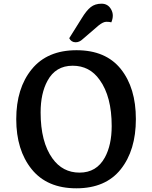

<svg xmlns="http://www.w3.org/2000/svg" viewBox="-20 -1010 824 1040"><path d="M582 -959Q591 -943 591 -925.5Q591 -908 583 -889Q573 -892 556 -892Q539 -892 514 -872L428 -798Q410 -781 390 -781Q366 -781 355 -803L422 -910Q448 -953 471.5 -971.5Q495 -990 530 -990Q565 -990 582 -959ZM548 -157Q585 -225 585 -327Q585 -487 520 -577Q466 -654 373.5 -654Q281 -654 237 -572Q200 -504 200 -401Q200 -241 264 -152Q319 -75 411 -75Q503 -75 548 -157ZM634.5 -636Q716 -534 716 -365Q716 -196 634 -93Q552 10 393.5 10Q235 10 151.5 -93.5Q68 -197 68 -364.5Q68 -532 152 -635Q236 -738 394.5 -738Q553 -738 634.5 -636Z"/></svg>

Font: Laila SemiBold
Style: Regular
Weight: 600
Designer: Hitesh Malaviya
Foundry: Indian Type Foundry
Version: Version 1.302;PS 1.0;hotconv 1.0.78;makeotf.lib2.5.61930; tt